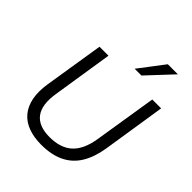

<svg xmlns="http://www.w3.org/2000/svg" viewBox="-256 -1084 1240 1240"><g transform="rotate(45 364.0 -464.0)"><path d="M336 9Q269 9 217.5 -10Q166 -29 133.5 -67.5Q101 -106 89.5 -163.5Q78 -221 90 -297L155 -705H237L172 -290Q154 -177 196.5 -120.5Q239 -64 340 -64Q438 -64 494 -114Q550 -164 568 -273L637 -705H718L650 -269Q635 -178 597 -116Q559 -54 494 -22.5Q429 9 336 9ZM416 -765 547 -937H639L478 -765Z"/></g></svg>

Font: Nunito Sans 12pt
Style: Italic
Weight: 400
Italic angle: -9°
Designer: Vernon Adams
Foundry: Vernon Adams
Version: Version 3.101;gftools[0.9.27]